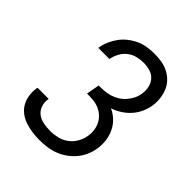

<svg xmlns="http://www.w3.org/2000/svg" viewBox="-206 -873 1012 1012"><g transform="rotate(45 300.0 -367.5)"><path d="M254 8Q226 8 199.5 4.5Q173 1 147.5 -7.5Q122 -16 101 -31.5Q80 -47 67.5 -69Q55 -91 50.5 -117.5Q46 -144 50 -172L52 -180H135L134 -175Q130 -150 138.5 -126.5Q147 -103 166 -89Q185 -75 210 -70.5Q235 -66 261 -66Q287 -66 314 -72.5Q341 -79 363.5 -95.5Q386 -112 400.5 -137Q415 -162 419 -188Q423 -211 420 -233.5Q417 -256 407 -275Q397 -294 381.5 -308Q366 -322 346 -330.5Q326 -339 303 -341Q280 -343 258 -343L271 -416Q291 -416 311.5 -417.5Q332 -419 352.5 -425Q373 -431 392 -442.5Q411 -454 425.5 -470.5Q440 -487 450 -506.5Q460 -526 463 -547Q467 -572 462 -596Q457 -620 441.5 -637.5Q426 -655 402.5 -662Q379 -669 354 -669Q331 -669 306.5 -663Q282 -657 262 -641.5Q242 -626 229.5 -603Q217 -580 213 -557V-555H130V-558Q134 -584 145 -609Q156 -634 172 -656Q188 -678 210.5 -695.5Q233 -713 257.5 -724Q282 -735 308.5 -739Q335 -743 361 -743Q389 -743 416 -738.5Q443 -734 466.5 -721.5Q490 -709 508 -690Q526 -671 535.5 -646.5Q545 -622 548 -594.5Q551 -567 546 -539Q541 -512 529 -486Q517 -460 497.5 -438.5Q478 -417 453.5 -401.5Q429 -386 402 -377Q429 -365 450.5 -344.5Q472 -324 485 -297Q498 -270 502 -239.5Q506 -209 501 -177Q497 -150 485.5 -123.5Q474 -97 455.5 -75Q437 -53 413 -36Q389 -19 362.5 -9Q336 1 308 4.5Q280 8 254 8Z"/></g></svg>

Font: Iosevka Extended Oblique
Style: Regular
Weight: 400
Width: 7
Italic angle: -9°
Monospace: yes
Designer: Belleve Invis
Foundry: Belleve Invis
Version: Version 32.0.1; ttfautohint (v1.8.4)